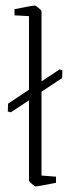

<svg xmlns="http://www.w3.org/2000/svg" viewBox="-20 -659 256 689"><path d="M129 -330V-29L181 -25V-3Q116 10 107 10Q105 10 94.5 1Q84 -8 84 -11V-299L19 -256L8 -259L9 -287L84 -337V-601L32 -604V-626Q96 -639 105 -639Q108 -639 118.5 -630.5Q129 -622 129 -618V-367L194 -410L204 -407L203 -379Z"/></svg>

Font: Grenze ExtraLight
Style: Regular
Weight: 275
Designer: Renata Polastri
Foundry: Omnibus-Type
Version: Version 1.002; ttfautohint (v1.8)